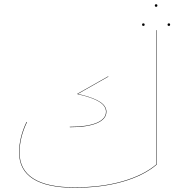

<svg xmlns="http://www.w3.org/2000/svg" viewBox="-20 -872 868 904"><path d="M718 -730V-97Q657 -45 557.5 -16.5Q458 12 332 12Q201 12 135.5 -30Q70 -72 70 -154Q70 -225 105 -298L107 -297Q72 -224 72 -154Q72 -73 137 -31.5Q202 10 332 10Q458 10 557 -18.5Q656 -47 716 -98V-730ZM479 -346Q479 -373 447 -393Q415 -413 344 -429L345 -431L490 -513V-511L347 -430Q419 -413 450 -393Q481 -373 481 -346Q481 -311 436 -292Q391 -273 309 -273L308 -275Q390 -275 434.5 -293.5Q479 -312 479 -346ZM709 -846Q709 -852 715 -852Q721 -852 721 -846Q721 -840 715 -840Q709 -840 709 -846ZM649 -756Q649 -762 655 -762Q661 -762 661 -756Q661 -750 655 -750Q649 -750 649 -756ZM769 -756Q769 -762 775 -762Q781 -762 781 -756Q781 -750 775 -750Q769 -750 769 -756Z"/></svg>

Font: FiraGO Two
Style: Regular
Weight: 100
Designer: bBox Type
Foundry: bBox Type GmbH
Version: Version 1.001